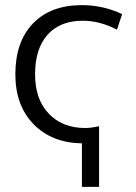

<svg xmlns="http://www.w3.org/2000/svg" viewBox="-20 -550 532 750"><path d="M300 180V10Q182 8 111 -65Q40 -138 40 -260Q40 -387 109 -458.5Q178 -530 300 -530Q382 -530 457 -495L437 -434Q370 -469 303 -469Q215 -469 166 -414.5Q117 -360 117 -260Q117 -162 170.5 -106Q224 -50 313 -50Q336 -50 367 -57V180Z"/></svg>

Font: Mplus 1p
Style: Regular
Weight: 400
Version: Version 1.061